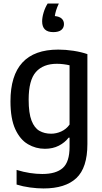

<svg xmlns="http://www.w3.org/2000/svg" viewBox="-20 -832 577 1082"><path d="M225.5 230Q190 230 149.2 224.5Q108.5 219 73.5 208V125.5Q112.5 137.5 148.8 143Q185 148.5 218.5 148.5Q296 148.5 334 114.5Q372 80.5 372 -4.5V-56H366.5Q345.5 -28.5 311.5 -11Q277.5 6.5 233 6.5Q181.5 6.5 137.2 -19.5Q93 -45.5 66 -104.2Q39 -163 39 -261Q39 -552.5 308.5 -552.5Q349.5 -552.5 393.8 -545.8Q438 -539 472.5 -527V-20.5Q472.5 113.5 410.2 171.8Q348 230 225.5 230ZM268 -78.5Q297 -78.5 325.2 -91.2Q353.5 -104 372 -130V-464Q358 -467.5 338.8 -470Q319.5 -472.5 300.5 -472.5Q223.5 -472.5 182.5 -426.5Q141.5 -380.5 141.5 -270.5Q141.5 -194 157.8 -152.2Q174 -110.5 202.5 -94.5Q231 -78.5 268 -78.5ZM280 -651Q217.5 -651 217.5 -711.5Q217.5 -734 225.8 -761.5Q234 -789 248.5 -812H311.5Q301.5 -790.5 296.2 -773.5Q291 -756.5 289 -741.5Q315 -739 327.8 -727Q340.5 -715 340.5 -696Q340.5 -675.5 325.5 -663.2Q310.5 -651 280 -651Z"/></svg>

Font: Encode Sans SemiCondensed SemiCondensed Medium
Style: Regular
Weight: 500
Width: 4
Designer: Multiple Designers
Foundry: Impallari Type
Version: Version 3.000; ttfautohint (v1.8.3) -l 8 -r 50 -G 200 -x 14 